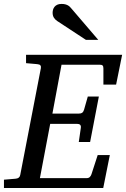

<svg xmlns="http://www.w3.org/2000/svg" viewBox="-35 -947 635 967"><path d="M549.8 -521H485.8V-602.1Q485.8 -612.8 481.9 -616.9Q478 -621.1 466.8 -621.1H274.9L229 -375H362.8Q373.5 -375 379.2 -379.2Q384.8 -383.3 388.2 -394L407.2 -460.9H462.9L418.9 -231.9H361.8L372.1 -303.2Q375 -323.2 353 -323.2H217.8L166 -49.8H400.9Q411.6 -49.8 417.2 -55.4Q422.9 -61 425.8 -69.8L457 -166H518.1L484.9 0H-15.1V-42L43 -46.9Q64 -48.3 66.9 -65.9L170.9 -604Q172.4 -612.3 168.5 -617.7Q164.6 -623 151.9 -624L96.2 -628.9V-670.9H580.1ZM397.9 -746.1 252.9 -841.3Q242.7 -848.1 236.3 -858.2Q230 -868.2 230 -883.3Q230 -890.6 232.2 -898.4Q234.4 -906.2 239.5 -912.6Q244.6 -918.9 253.2 -923.1Q261.7 -927.2 274.9 -927.2Q285.6 -927.2 293.2 -925.3Q300.8 -923.3 306.6 -920.2Q312.5 -917 317.1 -912.4Q321.8 -907.7 326.2 -902.3L460 -746.1Z"/></svg>

Font: Charis SIL Eur
Style: Italic
Weight: 400
Italic angle: -11°
Foundry: SIL International
Version: Version 5.000